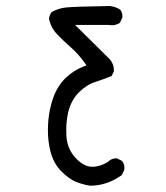

<svg xmlns="http://www.w3.org/2000/svg" viewBox="-20 -479 540 624"><path d="M153.3 -162.1Q135.7 -112.8 135.7 -55.2Q135.7 -21 143.6 11.7Q153.8 52.2 179 77.4Q204.1 102.5 226.1 111.6Q248 120.6 272 124.5Q314.9 124.5 352.5 104.5Q364.3 98.1 375.5 90.3L383.8 73.7Q384.3 69.8 384.3 66.4Q384.3 53.2 376.5 43.9L359.9 35.6Q358.9 35.6 356 35.6Q353 35.6 348.6 36.6Q339.4 38.6 330.6 47.4Q305.2 63 279.8 63Q252.4 63 225.6 34.2Q198.7 5.4 195.8 -36.6Q195.3 -46.4 195.3 -56.6Q195.3 -86.4 201.7 -114.7Q211.4 -153.8 236.3 -178.7Q261.2 -203.6 290.5 -212.9Q315.9 -221.2 342.8 -231.9L350.1 -247.1Q350.1 -248.5 350.1 -250Q350.1 -275.9 329.6 -293.5L224.1 -397.9H333.5Q339.4 -397 341.8 -397Q344.2 -397 346.7 -397Q349.1 -397 353.5 -397.9Q362.3 -399.9 369.6 -404.8L377.4 -421.4Q377.9 -423.3 377.9 -424.8Q377.9 -438.5 370.6 -447.8Q355 -457.5 336.4 -459.5Q221.2 -457.5 195.3 -454.8Q169.4 -452.1 147.9 -439.9Q141.1 -430.7 139.2 -418.9Q145 -389.2 165 -368.2Q187.5 -344.7 209.5 -325.7Q232.9 -305.7 254.9 -275.4L261.2 -266.6L251 -262.7Q221.2 -251.5 194.3 -226.6Q167.5 -201.2 153.3 -162.1Z"/></svg>

Font: NaikaiFont
Style: Light
Weight: 300
Version: Version 1.89